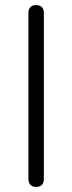

<svg xmlns="http://www.w3.org/2000/svg" viewBox="-20 -731 285 757"><path d="M122 6Q108 6 100 -2.5Q92 -11 92 -26V-679Q92 -695 100 -703Q108 -711 122 -711Q137 -711 145 -703Q153 -695 153 -679V-26Q153 -11 145.5 -2.5Q138 6 122 6Z"/></svg>

Font: Nunito ExtraLight Light
Style: Regular
Weight: 300
Version: Version 3.602